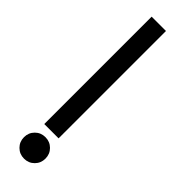

<svg xmlns="http://www.w3.org/2000/svg" viewBox="-205 -452 569 569"><g transform="rotate(45 80.0 -167.5)"><path d="M28 38Q41 25 60 25Q79 25 92 38Q105 51 105 70Q105 89 92 102Q79 115 60 115Q41 115 28 102Q15 89 15 70Q15 51 28 38ZM30 -450H90V0H30Z"/></g></svg>

Font: SOV_Station
Style: Bold
Weight: 700
Version: Version 1.00